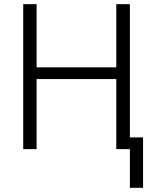

<svg xmlns="http://www.w3.org/2000/svg" viewBox="-20 -713 743 918"><path d="M601 185V0H536V-335H155V0H91V-693H155V-391H536V-693H601V-56H664V185Z"/></svg>

Font: Ubuntu Sans Light
Style: Regular
Weight: 300
Designer: Dalton Maag Ltd
Foundry: Dalton Maag Ltd
Version: Version 1.006; ttfautohint (v1.8.4.7-5d5b)